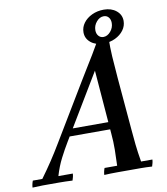

<svg xmlns="http://www.w3.org/2000/svg" viewBox="-155 -955 902 1036"><g transform="rotate(-10 296.0 -437.5)"><path d="M-61 2Q-61 -6 -58.5 -17Q-56 -28 -53 -35H-1Q32 -80 59.5 -121.5Q87 -163 115 -210L301 -519Q316 -544 337 -578Q358 -612 380.5 -649Q403 -686 422 -720Q433 -722 443.5 -722.5Q454 -723 464 -722.5Q474 -722 483 -720L380 -561L169 -210Q146 -172 124 -129Q102 -86 87 -35H166Q166 -28 163.5 -17Q161 -6 158 2Q117 0 84.5 0Q52 0 35 0Q17 0 -4.5 0Q-26 0 -61 2ZM540 -35H602Q602 -28 599.5 -17Q597 -6 594 2Q560 0 532.5 0Q505 0 473 0Q439 0 402.5 0Q366 0 332 2Q332 -6 334.5 -17Q337 -28 340 -35H409Q411 -79 411.5 -123Q412 -167 408 -210L380 -561L483 -720Q482 -670 485 -621Q488 -572 494 -500L519 -210Q522 -172 526.5 -130Q531 -88 540 -35ZM435 -235H175L184 -275H444ZM484 -877Q525 -877 552 -855Q579 -833 579 -799Q579 -771 562 -748Q545 -725 516 -711Q487 -697 450 -697Q409 -697 382 -719Q355 -741 355 -775Q355 -803 372 -826Q389 -849 418.5 -863Q448 -877 484 -877ZM457 -732Q479 -732 496.5 -752.5Q514 -773 514 -799Q514 -818 504 -830Q494 -842 477 -842Q455 -842 437.5 -821.5Q420 -801 420 -775Q420 -756 430.5 -744Q441 -732 457 -732Z"/></g></svg>

Font: Poltawski Nowy
Style: Italic
Weight: 400
Italic angle: -12°
Designer: Adam Pótawski, Mateusz Machalski, Borys Kosmynka, Ania Wieluska
Foundry: Capitalics.wtf
Version: Version 1.001;gftools[0.9.25]